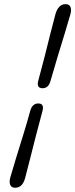

<svg xmlns="http://www.w3.org/2000/svg" viewBox="-20 -768 363 926"><path d="M223.5 -377.5Q214 -342.5 185.5 -342.5Q155 -342.5 164.5 -378.5Q180 -435 195 -494Q210 -553 223.2 -606.5Q236.5 -660 247.5 -700Q253.5 -722 265.8 -735Q278 -748 296 -748Q314 -748 319.8 -734.5Q325.5 -721 319.5 -699Q308.5 -659.5 292 -606Q275.5 -552.5 257.5 -493.2Q239.5 -434 223.5 -377.5ZM126 -234Q136 -269 164.5 -269Q194.5 -269 185 -233Q169.5 -176.5 154.2 -117Q139 -57.5 125.5 -3.8Q112 50 101.5 89.5Q89 137.5 53 137.5Q35.5 137.5 29.5 124Q23.5 110.5 29.5 88.5Q40.5 49 57.2 -4.8Q74 -58.5 92.2 -118Q110.5 -177.5 126 -234Z"/></svg>

Font: Fraunces 72pt S100
Style: Italic
Weight: 400
Italic angle: -16°
Version: Version 1.000; ttfautohint (v1.8.3)